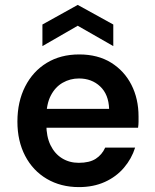

<svg xmlns="http://www.w3.org/2000/svg" viewBox="-20 -751 631 783"><path d="M302 12Q228 12 171 -21.5Q114 -55 82.5 -115.5Q51 -176 51 -255Q51 -336 82.5 -398Q114 -460 170.5 -494.5Q227 -529 303 -529Q379 -529 433 -495.5Q487 -462 516 -405Q545 -348 545 -276Q545 -266 545 -254.5Q545 -243 543 -230H137V-307H425Q423 -366 388.5 -398.5Q354 -431 302 -431Q266 -431 235.5 -413.5Q205 -396 187 -361Q169 -326 169 -273V-244Q169 -194 186 -159Q203 -124 233 -105.5Q263 -87 301 -87Q345 -87 370.5 -103.5Q396 -120 409 -149H531Q517 -104 485.5 -67Q454 -30 407.5 -9Q361 12 302 12ZM153 -563V-651L297 -731L442 -651V-563L297 -646Z"/></svg>

Font: DM Sans 11pt SemiBold
Style: Regular
Weight: 600
Version: Version 4.004;gftools[0.9.30]